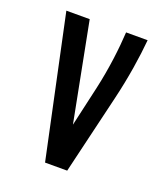

<svg xmlns="http://www.w3.org/2000/svg" viewBox="-96 -530 504 595"><g transform="rotate(20 156.5 -232.5)"><path d="M121 0H194L256 -261C274 -336 285 -409 290 -465H219C216 -412 208 -343 192 -272L162 -140L99 -465H22Z"/></g></svg>

Font: Inconsolata ExtraCondensed
Style: Bold
Weight: 700
Width: 2
Monospace: yes
Designer: Raph Levien, Cyreal, Brenton Simpson
Foundry: Raph Levien, Cyreal, Google
Version: Version 3.100